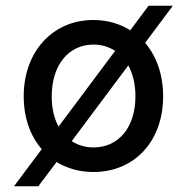

<svg xmlns="http://www.w3.org/2000/svg" viewBox="-20 -586 654 672"><path d="M29 66H114L178 -19C214 3 258 16 307 16C451 16 551 -92 551 -249C551 -324 528 -389 488 -436L585 -566H500L436 -480C399 -503 356 -516 307 -516C164 -516 63 -405 63 -249C63 -174 86 -110 126 -64ZM307 -70C278 -70 253 -78 231 -92L429 -357C445 -328 454 -291 454 -249C454 -141 396 -70 307 -70ZM161 -249C161 -358 220 -430 307 -430C336 -430 361 -422 383 -408L185 -143C169 -172 161 -208 161 -249Z"/></svg>

Font: Uncut Sans Medium
Style: Regular
Weight: 500
Designer: Kasper Nordkvist
Foundry: UNCUT.wtf
Version: Version 1.304;Glyphs 3.2 (3246)